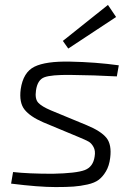

<svg xmlns="http://www.w3.org/2000/svg" viewBox="-20 -747 543 779"><path d="M451 -678 257 -550 235 -581 418 -727ZM299 -191 155 -251Q102 -274 79.5 -302.5Q57 -331 64 -385Q74 -454 120 -476.5Q166 -499 264 -497Q368 -495 462 -482L454 -437Q363 -442 266 -443Q188 -444 160 -433.5Q132 -423 126 -380Q121 -346 135 -330.5Q149 -315 187 -299L332 -239Q390 -215 412 -187.5Q434 -160 427 -106Q423 -74 410 -52Q397 -30 380.5 -17.5Q364 -5 335 1.5Q306 8 278 10Q250 12 206 12Q137 12 25 -2L33 -49Q95 -42 194 -42Q290 -44 324 -57Q358 -70 364 -112Q368 -135 359.5 -150.5Q351 -166 339.5 -172.5Q328 -179 299 -191Z"/></svg>

Font: Exo 2.0 Light
Style: Italic
Weight: 300
Italic angle: -8°
Designer: Natanael Gama
Version: Version 1.001;PS 001.001;hotconv 1.0.70;makeotf.lib2.5.58329